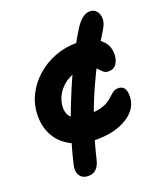

<svg xmlns="http://www.w3.org/2000/svg" viewBox="-150 -757 894 1038"><g transform="rotate(-20 296.5 -238.0)"><path d="M292 9Q209 9 150.5 -20Q92 -49 62 -100Q32 -151 32 -218Q32 -281 58.5 -335.5Q85 -390 131.5 -431.5Q178 -473 237.5 -496Q297 -519 365 -519Q412 -519 451 -504.5Q490 -490 513 -462.5Q536 -435 536 -394Q536 -361 521 -338Q506 -315 475 -315Q457 -315 446 -324.5Q435 -334 424.5 -346.5Q414 -359 398 -368Q382 -377 353 -377Q314 -377 281.5 -363.5Q249 -350 225 -326.5Q201 -303 188 -273.5Q175 -244 175 -213Q175 -190 184.5 -172Q194 -154 218.5 -144Q243 -134 288 -134Q334 -134 363 -141.5Q392 -149 409.5 -161Q427 -173 439 -184.5Q451 -196 462.5 -204Q474 -212 491 -212Q536 -212 536 -153Q536 -103 504 -67Q472 -31 417 -11Q362 9 292 9ZM178 179Q145 179 130 155Q115 131 124 95Q144 8 173.5 -82.5Q203 -173 239 -259H374Q335 -172 304 -79Q273 14 249 115Q241 147 223 163.5Q205 180 178 179ZM239 -259Q278 -356 321 -441.5Q364 -527 405 -592Q447 -656 490 -655Q512 -655 526.5 -638.5Q541 -622 541.5 -594.5Q542 -567 520 -533Q478 -466 441.5 -397.5Q405 -329 374 -259Z"/></g></svg>

Font: Shantell Sans Light
Style: Bold
Weight: 700
Version: Version 1.011;[c5ecc13dd]